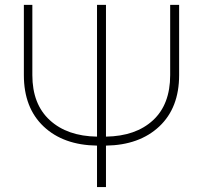

<svg xmlns="http://www.w3.org/2000/svg" viewBox="-20 -752 812 774"><path d="M407.2 -201.2Q527.3 -203.1 596.7 -267.1Q666 -331.1 666 -449.2V-732.4H702.1V-449.2Q702.1 -317.4 622.1 -242.2Q542 -167 407.2 -165V2H371.1V-165Q235.4 -167 155.8 -242.2Q76.2 -317.4 76.2 -449.2V-732.4H110.4V-449.2Q110.4 -332 180.7 -267.6Q251 -203.1 371.1 -201.2V-732.4H407.2Z"/></svg>

Font: Gen Shin Gothic ExtraLight
Style: Regular
Weight: 100
Designer: [Source Han Sans]
Ryoko NISHIZUKA  (kana & ideographs); Paul D. Hunt (Latin, Greek & Cyrillic); Wenlong ZHANG  (bopomofo
Version: Version 1.002.20150607